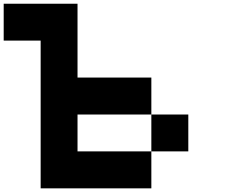

<svg xmlns="http://www.w3.org/2000/svg" viewBox="-20 -820 1240 1040"><path d="M1000 0H799.8V-199.7H1000ZM200.2 -600.1H0V-799.8H399.9V-399.9H799.8V-199.7H399.9V0H799.8V200.2H200.2Z"/></svg>

Font: QuinqueFive
Style: Regular
Weight: 400
Monospace: yes
Designer: GGBotNet
Foundry: GGBotNet
Version: 1.1